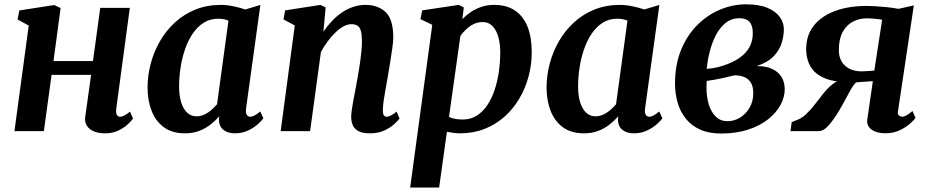

<svg xmlns="http://www.w3.org/2000/svg" viewBox="-20 -590 4178 864"><path d="M503.2 -101.1Q500.9 -82 505.9 -73.3Q510.9 -64.6 519.9 -64.6Q528.6 -64.6 537.9 -69.3Q547.2 -74 565.1 -87.7L578.6 -56.6Q573.9 -49 557.4 -32.8Q540.9 -16.7 514.4 -3.4Q487.8 10 453.2 10Q423.7 10 402.5 1.2Q381.3 -7.7 370.9 -24.3Q360.5 -41 363.5 -63.7L390 -253.1H212.1L177.4 0H45L109.3 -475L59.1 -502.4L66.8 -542.9L224.2 -567.4L252.7 -553.6L220.7 -315.1H398.3L431.1 -554.5H564.2Z M1087.4 -103.1Q1084.7 -81.8 1090.6 -73.2Q1096.5 -64.6 1106.4 -64.6Q1114.3 -64.6 1124.7 -69.9Q1135 -75.2 1151.2 -88.4L1165.2 -57.5Q1160.2 -49.7 1142.8 -33.4Q1125.4 -17.1 1098.3 -3.6Q1071.2 10 1036.6 10Q1006.4 10 986.5 -4.8Q966.6 -19.6 965 -50.7L966.8 -66.7Q950.5 -47.8 928.2 -30.2Q905.9 -12.5 877.3 -1.3Q848.7 10 812.6 10Q754.3 10 716.9 -17.8Q679.5 -45.6 661.8 -92.4Q644 -139.1 644 -195.4Q644 -249.6 658.2 -303.2Q672.3 -356.9 699.7 -404.5Q727.2 -452.2 767.3 -489.1Q807.4 -525.9 859.4 -547Q911.5 -568 974.5 -568Q1001 -568 1031.7 -561.5Q1062.3 -555.1 1083.7 -547.3L1151.7 -567.7ZM1008.1 -497Q997.6 -501.7 985.9 -503.8Q974.2 -505.8 962.1 -505.8Q925.1 -505.8 896.4 -487.6Q867.8 -469.3 846.8 -438.2Q825.9 -407 812.4 -367.4Q798.8 -327.8 792.4 -285Q785.9 -242.2 785.9 -201.1Q785.9 -158.3 795.7 -128.1Q805.5 -97.9 823.1 -82.2Q840.8 -66.5 864.4 -66.5Q879.2 -66.5 892.3 -71.4Q905.4 -76.2 916.9 -84.2Q928.5 -92.1 938.4 -101.7Q948.4 -111.2 956.7 -120.7Z M1435.3 -447.4Q1453 -473.4 1473.8 -495.4Q1494.6 -517.4 1518.6 -533.7Q1542.5 -550.1 1569.3 -559Q1596 -568 1625.3 -568Q1680.7 -568 1715.2 -535.6Q1749.7 -503.2 1749.7 -421.2Q1749.7 -403.9 1745.4 -372.9Q1741.1 -341.9 1735.5 -308Q1730 -274 1725.3 -247Q1721.2 -222 1716 -194.2Q1710.7 -166.4 1706.9 -140.2Q1703.2 -114 1702.9 -94.2Q1702.7 -76.6 1707.8 -70.6Q1712.9 -64.6 1719.4 -64.6Q1728.3 -64.6 1738.4 -69.8Q1748.6 -74.9 1764.9 -87.7L1777.9 -56.6Q1773.5 -49.7 1756.5 -33.6Q1739.5 -17.4 1711.5 -3.7Q1683.6 10 1645 10Q1609.8 10 1591.5 -0.8Q1573.2 -11.6 1566.6 -28.8Q1560 -46 1560.3 -65.2Q1560.6 -78 1563 -95.5Q1565.4 -113.1 1569.3 -133.8Q1573.2 -154.4 1577.3 -176.1Q1581.4 -197.7 1585.1 -217.9Q1588.7 -238.3 1592.9 -262.3Q1597.2 -286.2 1600.7 -311.5Q1604.2 -336.8 1606.6 -361.4Q1609 -385.9 1608.7 -407.7Q1608.3 -436.9 1603.4 -452.7Q1598.5 -468.6 1588.1 -474.9Q1577.7 -481.2 1560.9 -481.2Q1544.2 -481.2 1525.8 -471.2Q1507.5 -461.2 1489.4 -443.8Q1471.3 -426.5 1454.5 -403.8Q1437.7 -381.2 1424.1 -355.7L1375.5 0H1243L1306.5 -475.5L1255.6 -502.8L1263.3 -543.3L1422 -568L1445.4 -556.6Z M1825.7 254 1925.2 -478.1 1872.2 -504 1879.9 -543.3 2044.3 -568 2067.1 -556.6 2060.7 -503.8Q2076.3 -520.4 2097.6 -535.1Q2118.8 -549.7 2145.3 -558.8Q2171.9 -568 2203.8 -568Q2260.3 -568 2297.8 -542.4Q2335.4 -516.7 2354.1 -469.3Q2372.9 -421.9 2372.9 -356Q2372.9 -299.2 2358.4 -245.4Q2343.9 -191.6 2316.3 -145.3Q2288.7 -99 2249.3 -64Q2209.8 -29.1 2159.4 -9.5Q2109 10 2049.5 10Q2035.6 10 2020.5 7.9Q2005.5 5.7 1991.1 3.1L1956.1 254ZM2000.5 -64.1Q2013.3 -57.7 2028.5 -54.9Q2043.8 -52.2 2062.2 -52.2Q2098.1 -52.2 2125.6 -69.7Q2153.2 -87.3 2173.2 -117.3Q2193.2 -147.4 2206.1 -186.4Q2219 -225.4 2225.1 -268.6Q2231.1 -311.9 2231.1 -354.7Q2231.1 -393.7 2222.3 -424.5Q2213.4 -455.3 2196 -473.1Q2178.5 -490.8 2151.9 -490.8Q2129.8 -490.8 2111.2 -481.6Q2092.5 -472.4 2077.7 -458.1Q2062.8 -443.9 2051.8 -428.7Z M2882.9 -103.1Q2880.2 -81.8 2886.1 -73.2Q2892 -64.6 2901.9 -64.6Q2909.8 -64.6 2920.2 -69.9Q2930.5 -75.2 2946.7 -88.4L2960.7 -57.5Q2955.7 -49.7 2938.3 -33.4Q2920.9 -17.1 2893.8 -3.6Q2866.7 10 2832.1 10Q2801.9 10 2782 -4.8Q2762.1 -19.6 2760.5 -50.7L2762.3 -66.7Q2746 -47.8 2723.7 -30.2Q2701.4 -12.5 2672.8 -1.3Q2644.2 10 2608.1 10Q2549.8 10 2512.4 -17.8Q2475 -45.6 2457.3 -92.4Q2439.5 -139.1 2439.5 -195.4Q2439.5 -249.6 2453.7 -303.2Q2467.8 -356.9 2495.2 -404.5Q2522.7 -452.2 2562.8 -489.1Q2602.9 -525.9 2654.9 -547Q2707 -568 2770 -568Q2796.5 -568 2827.2 -561.5Q2857.8 -555.1 2879.2 -547.3L2947.2 -567.7ZM2803.6 -497Q2793.1 -501.7 2781.4 -503.8Q2769.7 -505.8 2757.6 -505.8Q2720.6 -505.8 2691.9 -487.6Q2663.3 -469.3 2642.3 -438.2Q2621.4 -407 2607.9 -367.4Q2594.3 -327.8 2587.9 -285Q2581.4 -242.2 2581.4 -201.1Q2581.4 -158.3 2591.2 -128.1Q2601 -97.9 2618.6 -82.2Q2636.3 -66.5 2659.9 -66.5Q2674.7 -66.5 2687.8 -71.4Q2700.9 -76.2 2712.4 -84.2Q2724 -92.1 2733.9 -101.7Q2743.9 -111.2 2752.2 -120.7Z M3224.4 10.8Q3169.6 10.8 3130.5 -6.9Q3091.3 -24.6 3066.3 -55.9Q3041.2 -87.2 3029.4 -127.6Q3017.6 -168 3017.6 -213.5Q3017.6 -298.8 3044.7 -365.2Q3071.9 -431.5 3117.7 -477.2Q3163.5 -523 3220.4 -546.7Q3277.3 -570.5 3337 -570.5Q3396.7 -570.5 3434.2 -554.4Q3471.8 -538.3 3489.5 -512.8Q3507.3 -487.3 3507.3 -459.3Q3507.3 -427.3 3496.9 -394.9Q3486.6 -362.5 3460.1 -335.5Q3433.5 -308.5 3384.9 -292.7Q3427.3 -293 3455.2 -279.7Q3483.1 -266.4 3497.2 -243Q3511.3 -219.5 3511.3 -188.4Q3511.3 -153.3 3492.6 -118.3Q3473.8 -83.3 3437.3 -53.9Q3400.8 -24.5 3347.2 -6.9Q3293.5 10.8 3224.4 10.8ZM3253.5 -44.6Q3284 -44.6 3310.4 -60.9Q3336.8 -77.1 3353.2 -105.7Q3369.7 -134.3 3369.7 -170.6Q3369.7 -200.9 3358.6 -218.5Q3347.5 -236.2 3328.6 -243.6Q3309.8 -251.1 3286.2 -251.1Q3278.9 -249.8 3269.6 -247.5Q3260.4 -245.1 3250 -242.7Q3239.5 -240.2 3228.2 -237.8Q3212.2 -234.5 3195.4 -231.3Q3178.5 -228.1 3160 -225.7Q3159.5 -217.7 3159.4 -209.6Q3159.3 -201.5 3159.3 -193.8Q3159.3 -153.2 3169.8 -119.3Q3180.3 -85.3 3201.3 -65Q3222.4 -44.6 3253.5 -44.6ZM3160.2 -280Q3173.2 -281 3185.1 -282.8Q3196.9 -284.6 3208.9 -287.4Q3220.9 -290.3 3233.8 -294.4Q3276.5 -308.3 3306.4 -328.6Q3336.3 -349 3351.9 -376.8Q3367.6 -404.6 3367.6 -440.1Q3367.6 -475.7 3352.6 -491.8Q3337.6 -508 3307.7 -508Q3271.7 -508 3245.1 -486.7Q3218.6 -465.4 3201 -430.9Q3183.5 -396.4 3173.5 -356.6Q3163.5 -316.8 3160.2 -280Z M4086.2 -90.5 4099.7 -59.4Q4095.4 -52.2 4077.2 -35.4Q4059 -18.6 4030.1 -4.4Q4001.2 9.7 3964.2 9.7Q3925 9.7 3902.3 -6.7Q3879.7 -23.1 3882.5 -50L3907.8 -224.8Q3898.2 -223.8 3884 -223.1Q3869.8 -222.3 3855.7 -221.3Q3841.7 -220.3 3831.7 -219.3Q3820.3 -207.4 3809.3 -188.4Q3798.4 -169.4 3785.9 -145.7Q3773.5 -121.9 3757.8 -95.3Q3735.5 -57 3711.4 -28.5Q3687.3 0 3664 0H3537.2L3542.6 -40.1L3559.3 -47.5Q3585 -55.4 3606.3 -75.1Q3627.5 -94.8 3646.5 -119.8Q3665.5 -144.8 3685 -169.1Q3704.4 -193.5 3726.5 -211.2Q3748.5 -228.9 3775.9 -233.4L3791.3 -220.6Q3736.1 -221.6 3700.2 -234.5Q3664.3 -247.4 3644.2 -268.6Q3624.1 -289.8 3615.9 -315.9Q3607.7 -342 3607.7 -368.9Q3607.7 -430.4 3641.5 -473.8Q3675.3 -517.1 3736.7 -540.2Q3798.1 -563.3 3880.6 -563.3Q3895.3 -563.3 3918.3 -562Q3941.3 -560.8 3968.8 -558Q3996.2 -555.3 4023.3 -550.2L4092.2 -565.7L4020.7 -87.6Q4018.7 -74.6 4026.4 -69.6Q4034 -64.6 4039.3 -64.6Q4047.7 -64.6 4060 -71.4Q4072.2 -78.2 4086.2 -90.5ZM3914.4 -272.6 3949.7 -501.2Q3943.7 -502.3 3930.9 -503.9Q3918.1 -505.5 3904.4 -506.6Q3890.8 -507.6 3881.9 -507.6Q3845.8 -507.6 3817 -492Q3788.1 -476.4 3771.4 -444.9Q3754.8 -413.4 3754.8 -364.7Q3754.8 -320.1 3782.5 -294.6Q3810.3 -269 3856.8 -269Q3864.2 -269 3875.8 -269.6Q3887.5 -270.2 3898.5 -271.1Q3909.6 -272 3914.4 -272.6Z"/></svg>

Font: Merriweather Light
Style: Italic
Weight: 300
Italic angle: -7.8°
Designer: Eben Sorkin
Foundry: Eben Sorkin
Version: Version 2.101